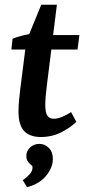

<svg xmlns="http://www.w3.org/2000/svg" viewBox="-20 -569 370 810"><path d="M152 9Q106 9 82 -16Q58 -41 58 -99Q58 -121 60.5 -146.5Q63 -172 65 -189L91 -395L154 -549H220L178 -211Q175 -188 173 -165.5Q171 -143 171 -127Q171 -95 179.5 -81.5Q188 -68 207 -68Q223 -68 242 -76Q261 -84 280 -96L302 -55Q280 -33 240.5 -12Q201 9 152 9ZM28 -360 33 -406Q51 -413 76.5 -419.5Q102 -426 129 -428L167 -421H315L307 -360ZM94 221 76 191Q90 182 103 168.5Q116 155 117 141Q118 133 115 130Q112 127 107 123Q100 117 95.5 109Q91 101 91 89Q91 68 107 53Q123 38 146 38Q169 38 186 55Q203 72 203 102Q203 137 175.5 171.5Q148 206 94 221Z"/></svg>

Font: Rasa SemiBold
Style: Italic
Weight: 600
Italic angle: -7.10001°
Designer: Anna Giedrys (Yrsa+Rasa design), David Brezina (Yrsa art-direction, Rasa art-direction, design)
Foundry: Rosetta Type Foundry
Version: Version 2.004